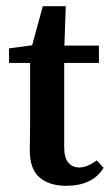

<svg xmlns="http://www.w3.org/2000/svg" viewBox="-20 -587 354 619"><path d="M193 12Q139 12 107.5 -15Q76 -42 76 -102Q76 -122 76.5 -141Q77 -160 77 -187V-384H9V-431L120 -446L76 -413L118 -567H192L187 -422V-404V-112Q187 -78 200.5 -62.5Q214 -47 236 -47Q261 -47 292 -70L314 -46Q279 12 193 12ZM133 -384V-440H299V-384Z"/></svg>

Font: Lisu Bosa
Style: Bold
Weight: 700
Designer: David Morse, Annie Olsen, Victor Gaultney, Frank Grießhammer (Latin)
Foundry: SIL International
Version: Version 2.000